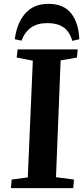

<svg xmlns="http://www.w3.org/2000/svg" viewBox="-20 -968 432 988"><path d="M388.2 -766.1 352.1 -757.8Q337.4 -806.6 306.2 -827.9Q274.9 -849.1 222.2 -849.1Q124.5 -849.1 90.8 -758.8L56.2 -766.1Q66.4 -849.1 109.9 -898.7Q153.3 -948.2 229 -948.2Q306.6 -948.2 345.5 -900.1Q384.3 -852.1 388.2 -766.1ZM123 -55.2 148.9 -655.8 65.9 -671.9 70.8 -713.9H379.9L376 -671.9L292 -657.2L268.1 -56.2L360.8 -43.9L356.9 0H36.1L40 -43.9Z"/></svg>

Font: Literata SemiBold
Style: Italic
Weight: 650
Italic angle: -2.39999°
Designer: Latin by Veronika Burian and Jose Scaglione. Greek by Irene Vlachou. Cyrillic by Vera Evstafieva
Foundry: TypeTogether
Version: Version 3.021